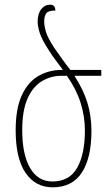

<svg xmlns="http://www.w3.org/2000/svg" viewBox="-20 -791 465 821"><path d="M205 10Q132 10 89.5 -51.5Q47 -113 47 -234Q47 -326 73 -383Q99 -440 144 -466Q189 -492 244 -492H249Q232 -515 217 -535Q202 -555 192 -571Q159 -621 150 -650Q141 -679 141 -698Q141 -732 156 -751.5Q171 -771 195 -771Q205 -771 210.5 -765.5Q216 -760 217 -746Q185 -746 177 -733Q169 -720 169 -700Q169 -680 176.5 -654.5Q184 -629 213 -585Q234 -555 249 -534Q264 -513 281 -492H413V-467H298Q336 -409 353.5 -352.5Q371 -296 371 -231Q371 -116 330 -53Q289 10 205 10ZM204 -15Q277 -15 310 -73.5Q343 -132 343 -233Q343 -294 324.5 -352Q306 -410 266 -467H244Q197 -467 158.5 -443.5Q120 -420 97.5 -369Q75 -318 75 -234Q75 -131 108.5 -73Q142 -15 204 -15Z"/></svg>

Font: Noto Serif Armenian Condensed Thin
Style: Regular
Weight: 100
Width: 3
Designer: Monotype Design Team
Foundry: Monotype Imaging Inc.
Version: Version 2.008; ttfautohint (v1.8.4.7-5d5b)